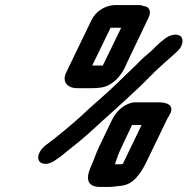

<svg xmlns="http://www.w3.org/2000/svg" viewBox="-20 -690 744 762"><path d="M198 -53 209 -61C220 -68 229 -75 239 -84C278 -115 310 -140 350 -177C383 -208 412 -233 443 -261C472 -287 512 -325 540 -351C559 -369 592 -404 611 -421C627 -435 648 -455 666 -470L680 -483C706 -505 710 -533 698 -545C683 -560 650 -551 630 -533L615 -521C605 -512 594 -502 585 -492C561 -470 550 -464 523 -435C492 -404 469 -384 437 -352C389 -306 344 -270 295 -223C253 -186 216 -155 174 -123L163 -115C151 -106 142 -96 136 -83C118 -44 157 -25 198 -53ZM463 -107 504 -194H542L472 -49C470 -46 470 -43 467 -39C465 -39 462 -39 459 -38H436C443 -60 451 -82 463 -107ZM338 -22C319 24 330 52 378 52H408C427 52 445 49 463 47C508 42 538 1 562 -49L646 -223C649 -226 651 -229 651 -231C676 -270 646 -284 610 -284H516C505 -284 493 -280 479 -273C455 -259 438 -242 423 -211L373 -107C358 -75 352 -52 338 -22ZM461 -580 388 -430H346L419 -580ZM287 -340H345C359 -340 373 -341 384 -343C415 -348 447 -373 466 -405C476 -420 478 -428 484 -441L570 -621C582 -645 572 -666 548 -666C544 -669 538 -670 531 -670H439C400 -670 361 -647 343 -610L243 -403C225 -366 246 -340 287 -340Z"/></svg>

Font: Electronic
Style: BlkUltIt
Weight: 900
Version: Version 1.011